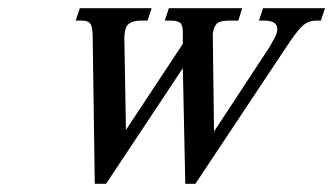

<svg xmlns="http://www.w3.org/2000/svg" viewBox="-20 -429 804 463"><path d="M321.8 -379.4Q289.1 -379.4 283.2 -360.8Q280.3 -351.6 279.8 -338.9L283.7 -115.7L420.9 -323.2V-346.7Q421.4 -366.2 415.5 -372.8Q409.7 -379.4 390.6 -379.4H377.4L387.2 -409.2H564L554.7 -379.4H535.2Q515.6 -379.4 507.6 -375.2Q499.5 -371.1 495.8 -359.6Q492.2 -348.1 493.2 -340.3L496.1 -111.8L628.9 -314Q643.6 -338.4 646.5 -347.2Q656.7 -378.9 617.7 -379.4H604.5L614.3 -409.2H763.7L753.9 -379.4H743.7Q723.1 -379.4 709 -366.2Q694.8 -353 668 -312L451.2 14.2H426.8L420.9 -264.6L235.8 14.2H208.5L203.6 -335.9Q203.6 -362.3 198.5 -370.8Q193.4 -379.4 176.8 -379.4H162.6L172.4 -409.2H345.7L335.9 -379.4Z"/></svg>

Font: RIT Rachana
Style: Italic
Weight: 400
Designer: Hussain KH
Version: 1.5.2